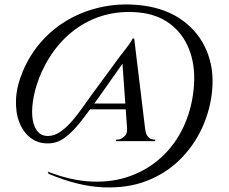

<svg xmlns="http://www.w3.org/2000/svg" viewBox="-20 -713 1021 857"><path d="M620 -688Q724 -674 796 -621Q868 -568 902 -487.5Q936 -407 927 -310Q919 -223 882.5 -143Q846 -63 783.5 -1Q721 61 634.5 94.5Q548 128 438 123Q328 118 197 63L193 53Q298 94 391.5 97.5Q485 101 563.5 72Q642 43 701.5 -12Q761 -67 797.5 -143.5Q834 -220 844 -311Q854 -405 829.5 -478Q805 -551 751 -597Q697 -643 619 -655Q548 -665 481 -653Q414 -641 354.5 -607Q295 -573 247 -518.5Q199 -464 165 -390Q142 -337 131.5 -286.5Q121 -236 124 -195.5Q127 -155 144.5 -130.5Q162 -106 194 -106Q222 -106 249 -124.5Q276 -143 301 -172Q326 -201 348.5 -233Q371 -265 390 -291L517 -464Q517 -464 529 -479Q541 -494 554.5 -512.5Q568 -531 572 -541H579L565 -483L424 -283Q378 -218 341 -171Q304 -124 269.5 -98.5Q235 -73 194 -73Q151 -72 117.5 -97Q84 -122 66.5 -166.5Q49 -211 51.5 -269.5Q54 -328 82 -395Q114 -471 167.5 -530.5Q221 -590 291.5 -629Q362 -668 445.5 -684Q529 -700 620 -688ZM556 -251 547 -225H359L368 -251ZM628 -137Q631 -112 642 -101Q653 -90 668 -90Q667 -90 670 -90Q673 -90 673 -90L672 -83H498L499 -90H506Q518 -90 533.5 -102.5Q549 -115 547 -137ZM579 -541 634 -87H551L525 -452Z"/></svg>

Font: Cinzel Medium
Style: Regular
Weight: 500
Designer: Natanael Gama
Version: Version 2.000